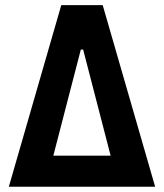

<svg xmlns="http://www.w3.org/2000/svg" viewBox="-20 -713 626 733"><path d="M13.7 0 213.9 -693.4H372.1L572.3 0ZM183.6 -118.7H402.3L297.4 -523.9H288.6Z"/></svg>

Font: Cascadia Code PL
Style: Bold
Weight: 700
Monospace: yes
Designer: Aaron Bell
Foundry: Saja Typeworks
Version: Version 2404.023; ttfautohint (v1.8.4)